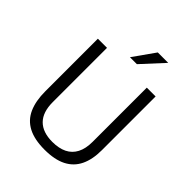

<svg xmlns="http://www.w3.org/2000/svg" viewBox="-259 -1065 1211 1211"><g transform="rotate(45 347.0 -459.5)"><path d="M614.5 -243Q614.5 -161 587.2 -104.5Q560 -48 503 -19Q446 10 356.5 10Q266 10 209.2 -19.8Q152.5 -49.5 126 -108.5Q99.5 -167.5 99.5 -254V-723H181V-239.5Q181 -149.5 225.8 -104.5Q270.5 -59.5 356.5 -59.5Q414.5 -59.5 454.5 -79.2Q494.5 -99 515.2 -139Q536 -179 536 -239.5V-723H614.5ZM428 -929H521L387 -783.5H325Z"/></g></svg>

Font: Public Sans Thin Light
Style: Regular
Weight: 300
Version: Version 1.007